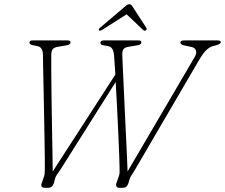

<svg xmlns="http://www.w3.org/2000/svg" viewBox="-20 -892 1068 912"><path d="M837 -690Q837 -700 853.5 -700H1013.5Q1028.5 -700 1028.5 -691.5Q1028.5 -683 1007 -677L991.5 -673Q975.5 -668.5 961 -655Q946.5 -641.5 928 -611L617.5 -79.5Q612 -70.5 606 -62Q600 -53.5 596.5 -43.5L589.5 -20.5Q582.5 0 565.5 0H547.5Q537 0 533 -6.8Q529 -13.5 534.5 -26.5L543.5 -52Q548 -63.5 548 -72.5Q548 -81.5 548 -93Q548 -111 546.2 -156Q544.5 -201 541.8 -260.8Q539 -320.5 536 -384Q533 -447.5 529.5 -502.5L266.5 -85.5Q256 -71 250 -62Q244 -53 241 -42L236 -22Q228.5 0 208.5 0H194Q168.5 0 179.5 -26L186.5 -46Q191 -56.5 191.8 -65.5Q192.5 -74.5 193 -88Q193 -102 192.8 -140.2Q192.5 -178.5 191.5 -231.8Q190.5 -285 189.5 -344.2Q188.5 -403.5 187.2 -460.5Q186 -517.5 185 -563.2Q184 -609 184 -633.5Q183 -669 156.5 -673L143 -676Q120 -679 120 -689Q120 -700 134.5 -700H301Q315 -700 315 -690.5Q315 -679 292 -676L256.5 -670Q239 -667.5 231.2 -659.2Q223.5 -651 223.5 -630Q223 -603 223.5 -551.2Q224 -499.5 224.8 -434.5Q225.5 -369.5 226.8 -302.2Q228 -235 229 -175.8Q230 -116.5 230.5 -77.5L528 -538Q526 -567 524.5 -589.8Q523 -612.5 522 -626.5Q520 -649.5 513.2 -660.2Q506.5 -671 491.5 -673.5L471 -677Q457 -679 457 -689.5Q457 -700 475 -700H638Q651.5 -700 651.5 -691Q651.5 -685 646.5 -681.8Q641.5 -678.5 636.5 -677.5L591.5 -670Q572.5 -667 566.2 -658Q560 -649 561 -627Q561.5 -608 563.5 -568Q565.5 -528 567.8 -475.8Q570 -423.5 572.8 -366Q575.5 -308.5 578.2 -253Q581 -197.5 583 -151.8Q585 -106 586 -77.5L903.5 -619Q915.5 -638.5 910.8 -652Q906 -665.5 889.5 -669L856 -676Q837 -679.5 837 -690ZM672 -747.5Q666 -744 659.5 -750L581.5 -824L465 -750Q455 -744 451 -747.5Q445.5 -752 455 -760L572.5 -860Q586 -872 594.5 -872Q603 -872 610 -860L675 -760Q679.5 -752 672 -747.5Z"/></svg>

Font: Fraunces 9pt S050 Thin
Style: Italic
Weight: 100
Italic angle: -16°
Version: Version 1.000; ttfautohint (v1.8.3)